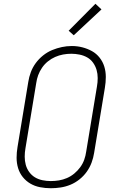

<svg xmlns="http://www.w3.org/2000/svg" viewBox="-20 -990 640 1018"><path d="M249 8Q220 8 192 2.5Q164 -3 141 -16.5Q118 -30 101 -51Q84 -72 76 -98.5Q68 -125 68 -153.5Q68 -182 73 -211L130 -556Q134 -582 143.5 -607.5Q153 -633 169.5 -655.5Q186 -678 208.5 -696Q231 -714 256.5 -724.5Q282 -735 308 -740.5Q334 -746 361 -746Q390 -746 417 -739Q444 -732 467.5 -719Q491 -706 508 -684.5Q525 -663 533 -637Q541 -611 541 -582Q541 -553 536 -524L479 -179Q475 -153 465.5 -127.5Q456 -102 440 -79.5Q424 -57 401.5 -39Q379 -21 353.5 -10.5Q328 0 301.5 4Q275 8 249 8ZM249 -30Q271 -30 292.5 -33.5Q314 -37 335 -46Q356 -55 374 -70Q392 -85 405.5 -103.5Q419 -122 426.5 -143Q434 -164 437 -186L494 -531Q498 -553 498 -576Q498 -599 492 -619.5Q486 -640 473.5 -657.5Q461 -675 442.5 -685.5Q424 -696 402 -700.5Q380 -705 358 -705Q336 -705 314.5 -701Q293 -697 272.5 -688Q252 -679 234 -664.5Q216 -650 203 -631Q190 -612 182.5 -591.5Q175 -571 172 -549L115 -204Q111 -182 111 -159.5Q111 -137 116.5 -116.5Q122 -96 134.5 -78.5Q147 -61 165 -50Q183 -39 205 -34.5Q227 -30 249 -30ZM371 -803 344 -827 486 -970 518 -940Z"/></svg>

Font: Iosevka Curly Slab XLtExObl
Style: Regular
Weight: 200
Width: 7
Italic angle: -9°
Monospace: yes
Designer: Belleve Invis
Foundry: Belleve Invis
Version: Version 11.0.0; ttfautohint (v1.8.3)